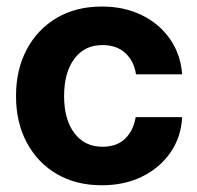

<svg xmlns="http://www.w3.org/2000/svg" viewBox="-20 -547 595 579"><path d="M287.1 11.7Q209.5 11.7 151.4 -22.2Q93.3 -56.2 60.8 -116.9Q28.3 -177.7 28.3 -257.3Q28.3 -337.4 60.8 -398.2Q93.3 -459 151.4 -493.2Q209.5 -527.3 287.1 -527.3Q355 -527.3 408 -501.2Q460.9 -475.1 492.9 -429Q524.9 -382.8 529.3 -322.8H390.1Q384.3 -362.3 358.2 -386.7Q332 -411.1 289.1 -411.1Q234.9 -411.1 204.1 -369.6Q173.3 -328.1 173.3 -257.3Q173.3 -187 204.1 -145.8Q234.9 -104.5 289.1 -104.5Q332.5 -104.5 357.4 -128.9Q382.3 -153.3 389.2 -193.8H529.3Q526.4 -134.3 494.6 -87.9Q462.9 -41.5 409.4 -14.9Q356 11.7 287.1 11.7Z"/></svg>

Font: Inter Display
Style: Bold
Weight: 700
Designer: Rasmus Andersson
Foundry: rsms
Version: Version 4.001;git-9221beed3